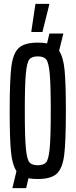

<svg xmlns="http://www.w3.org/2000/svg" viewBox="-20 -916 391 991"><path d="M320 -344Q320 -186 311.5 -117Q303 -48 273.5 -20Q244 8 175 8Q146 8 127 4L115 55H44L65 -33Q43 -66 36.5 -134Q30 -202 30 -344Q30 -502 38.5 -571Q47 -640 76.5 -668Q106 -696 175 -696Q204 -696 223 -692L235 -743H307L285 -654Q307 -621 313.5 -553Q320 -485 320 -344ZM242 -344Q242 -480 236.5 -537.5Q231 -595 218 -610Q205 -625 175 -625Q145 -625 132 -610Q119 -595 113.5 -537.5Q108 -480 108 -344Q108 -208 113.5 -150.5Q119 -93 132 -78Q145 -63 175 -63Q205 -63 218 -78Q231 -93 236.5 -150.5Q242 -208 242 -344ZM142 -751V-756L163 -896H234V-891L199 -751Z"/></svg>

Font: Saira Ultra Condensed Medium
Style: Regular
Weight: 500
Width: 1
Designer: Hector Gatti with collaboration of the Omnibus-Type team
Foundry: Omnibus-Type
Version: Version 1.001; ttfautohint (v1.8)